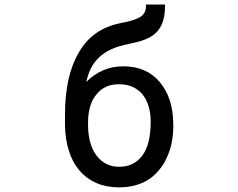

<svg xmlns="http://www.w3.org/2000/svg" viewBox="-20 -808 1040 838"><path d="M356.4 -450.2Q424.8 -518.6 517.6 -518.6Q620.1 -518.6 677.7 -449.2Q735.4 -380.9 736.3 -266.6V-257.8Q736.3 -179.7 708 -120.1Q696.3 -91.8 673.8 -65.4Q655.3 -42 627 -23.4Q572.3 9.8 500 9.8Q390.6 9.8 326.2 -64.5Q294.9 -101.6 280.3 -151.4Q264.6 -199.2 263.7 -262.7V-307.6Q263.7 -477.5 324.2 -579.1Q382.8 -682.6 505.9 -707Q571.3 -718.8 595.7 -736.3Q617.2 -752 617.2 -781.2V-788.1H700.2V-781.2Q700.2 -715.8 672.9 -678.7Q646.5 -642.6 584 -626L516.6 -610.4Q440.4 -591.8 400.4 -544.9Q370.1 -510.7 356.4 -450.2ZM601.6 -396.5Q563.5 -440.4 500 -440.4Q436.5 -440.4 401.4 -396.5Q364.3 -352.5 364.3 -272.5V-264.6Q364.3 -177.7 401.4 -128.9Q438.5 -80.1 500 -80.1Q564.5 -80.1 601.1 -128.9Q637.7 -177.7 637.7 -276.4Q637.7 -350.6 601.6 -396.5Z"/></svg>

Font: RobotoJAA
Style: Medium
Weight: 500
Version: Version 2.05; 2016-11-05